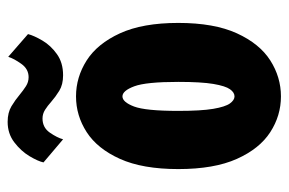

<svg xmlns="http://www.w3.org/2000/svg" viewBox="-144 -582 738 490"><g transform="rotate(-90 225.0 -337.0)"><path d="M224 11Q175 11 132.8 -16.2Q90.5 -43.5 64.5 -101.5Q38.5 -159.5 38.5 -251Q38.5 -342 64.5 -399.8Q90.5 -457.5 132.8 -484.8Q175 -512 224 -512Q273 -512 315.8 -484.8Q358.5 -457.5 385 -399.8Q411.5 -342 411.5 -251Q411.5 -159.5 385 -101.5Q358.5 -43.5 315.8 -16.2Q273 11 224 11ZM224 -107.5Q234 -107.5 242.2 -119Q250.5 -130.5 255.8 -161.5Q261 -192.5 261 -251Q261 -333 249.8 -363.2Q238.5 -393.5 224 -393.5Q209.5 -393.5 198.2 -364Q187 -334.5 187 -251Q187 -193 192.2 -162Q197.5 -131 206 -119.2Q214.5 -107.5 224 -107.5ZM278 -545Q254 -545 238.2 -554.8Q222.5 -564.5 210 -575.5Q200 -584.5 189.8 -591Q179.5 -597.5 167.5 -597.5Q144.5 -597.5 131.5 -578.8Q118.5 -560 114.5 -545L55.5 -595Q58.5 -609 71.5 -630.8Q84.5 -652.5 106.8 -669.5Q129 -686.5 159 -686.5Q182.5 -686.5 198.8 -676.8Q215 -667 228 -656Q239.5 -646.5 250 -639.8Q260.5 -633 273 -633Q294 -633 307.2 -651.8Q320.5 -670.5 325 -685L383 -634.5Q379 -619 366.5 -597.8Q354 -576.5 332 -560.8Q310 -545 278 -545Z"/></g></svg>

Font: Trispace Condensed
Style: Bold
Weight: 700
Width: 3
Designer: Tyler Finck
Foundry: Etcetera Type Company
Version: Version 1.210; ttfautohint (v1.8.3)